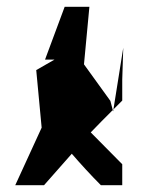

<svg xmlns="http://www.w3.org/2000/svg" viewBox="-20 -735 424 567"><path d="M25 -188H110L192 -281C218 -251 247 -219 278 -188H341V-250L248 -344C269 -366 291 -388 313 -410L306 -437L228 -545L244 -715H171L113 -559H141L87 -528L103 -358ZM313 -410 314 -406 315 -412ZM315 -412 341 -438V-500L344 -594Z"/></svg>

Font: bitstorm
Style: excn
Weight: 400
Version: Version 0.2